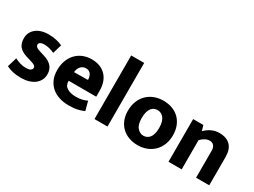

<svg xmlns="http://www.w3.org/2000/svg" viewBox="-50 -1287 2472 1869"><g transform="rotate(30 1186.0 -352.0)"><path d="M354 -357Q327 -370 297 -377.5Q267 -385 239 -385Q213 -385 197 -376Q181 -367 181 -351Q181 -334 196.5 -322.5Q212 -311 258 -298L288 -289Q348 -271 379 -236.5Q410 -202 410 -148Q410 -112 395 -82.5Q380 -53 352.5 -32Q325 -11 286.5 0Q248 11 201 11Q150 11 110.5 2Q71 -7 37 -24L69 -131Q98 -116 129.5 -106.5Q161 -97 194 -97Q232 -97 247.5 -108Q263 -119 263 -134Q263 -143 259.5 -149.5Q256 -156 247 -162Q238 -168 221.5 -173.5Q205 -179 179 -187L148 -196Q89 -215 62 -248.5Q35 -282 35 -339Q35 -372 48 -399.5Q61 -427 85.5 -447.5Q110 -468 145.5 -479.5Q181 -491 227 -491Q273 -491 312.5 -482.5Q352 -474 384 -459Z M930 -197H620V-193Q620 -143 659 -120Q698 -97 757 -97Q798 -97 829 -105Q860 -113 881 -124L908 -22Q881 -9 839.5 1Q798 11 738 11Q684 11 635.5 -3.5Q587 -18 550.5 -48Q514 -78 492.5 -124Q471 -170 471 -234Q471 -291 488.5 -338.5Q506 -386 538 -420Q570 -454 614.5 -472.5Q659 -491 713 -491Q812 -491 871 -431Q930 -371 930 -260ZM779 -298Q779 -315 775 -331Q771 -347 762.5 -359.5Q754 -372 740.5 -379.5Q727 -387 708 -387Q673 -387 650 -362.5Q627 -338 623 -296Z M1024 0V-715H1170V0Z M1765 -243Q1765 -184 1745.5 -137Q1726 -90 1692 -57Q1658 -24 1612 -6.5Q1566 11 1513 11Q1460 11 1414.5 -5.5Q1369 -22 1336 -53Q1303 -84 1284 -129.5Q1265 -175 1265 -233Q1265 -294 1284.5 -342Q1304 -390 1338 -423Q1372 -456 1418 -473.5Q1464 -491 1517 -491Q1570 -491 1615.5 -475Q1661 -459 1694 -427.5Q1727 -396 1746 -350Q1765 -304 1765 -243ZM1613 -238Q1613 -277 1605 -304.5Q1597 -332 1583 -349.5Q1569 -367 1551 -375Q1533 -383 1514 -383Q1495 -383 1477.5 -376Q1460 -369 1446.5 -352Q1433 -335 1425 -307.5Q1417 -280 1417 -238Q1417 -165 1447 -131Q1477 -97 1516 -97Q1535 -97 1552.5 -104.5Q1570 -112 1583.5 -128.5Q1597 -145 1605 -172Q1613 -199 1613 -238Z M2004 0H1856V-480H1971L1988 -420Q2020 -453 2060 -472Q2100 -491 2147 -491Q2228 -491 2271 -447Q2314 -403 2314 -318V0H2166V-303Q2166 -338 2149.5 -358.5Q2133 -379 2101 -379Q2077 -379 2050.5 -365Q2024 -351 2004 -328Z"/></g></svg>

Font: Mukta Vaani ExtraBold
Style: Regular
Weight: 800
Designer: Noopur Datye, Girish Dalvi, Yashodeep Gholap, Pallavi Karambelkar
Foundry: Ek Type
Version: Version 2.538;PS 1.000;hotconv 16.6.51;makeotf.lib2.5.65220;